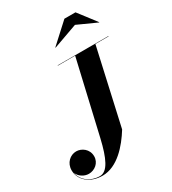

<svg xmlns="http://www.w3.org/2000/svg" viewBox="-272 -1116 1134 1269"><g transform="rotate(-30 295.0 -481.5)"><path d="M468 -924.5 615 -858 616 -859.5 512.5 -994.5H428L280.5 -859.5L282.5 -858ZM235.5 -750V-747.5H367.5L238.5 -190C207.5 -57.5 171 24 112 24C42.5 24 -16.5 -19 -27.5 -82C-16 -49.5 20.5 -25.5 56.5 -25.5C101 -25.5 144 -58.5 144 -109C144 -165 96.5 -196.5 56.5 -196.5C11 -196.5 -32 -159.5 -32 -102.5C-32 -27.5 34.5 30.5 129 30.5C243 30.5 335 -77 392.5 -170L522 -747.5H622.5V-750Z"/></g></svg>

Font: Bodoni* 72pt
Style: Bold Italic
Weight: 700
Italic angle: -13°
Version: Version 2.3